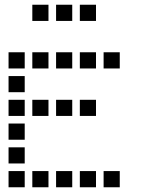

<svg xmlns="http://www.w3.org/2000/svg" viewBox="-20 -804 640 808"><path d="M117 -784Q116 -784 116 -784Q116 -784 116 -783V-717Q116 -716 116 -716Q116 -716 117 -716H183Q184 -716 184 -716Q184 -716 184 -717V-783Q184 -784 184 -784Q184 -784 183 -784ZM217 -784Q216 -784 216 -784Q216 -784 216 -783V-717Q216 -716 216 -716Q216 -716 217 -716H283Q284 -716 284 -716Q284 -716 284 -717V-783Q284 -784 284 -784Q284 -784 283 -784ZM317 -784Q316 -784 316 -784Q316 -784 316 -783V-717Q316 -716 316 -716Q316 -716 317 -716H383Q384 -716 384 -716Q384 -716 384 -717V-783Q384 -784 384 -784Q384 -784 383 -784ZM17 -584Q16 -584 16 -584Q16 -584 16 -583V-517Q16 -516 16 -516Q16 -516 17 -516H83Q84 -516 84 -516Q84 -516 84 -517V-583Q84 -584 84 -584Q84 -584 83 -584ZM117 -584Q116 -584 116 -584Q116 -584 116 -583V-517Q116 -516 116 -516Q116 -516 117 -516H183Q184 -516 184 -516Q184 -516 184 -517V-583Q184 -584 184 -584Q184 -584 183 -584ZM217 -584Q216 -584 216 -584Q216 -584 216 -583V-517Q216 -516 216 -516Q216 -516 217 -516H283Q284 -516 284 -516Q284 -516 284 -517V-583Q284 -584 284 -584Q284 -584 283 -584ZM317 -584Q316 -584 316 -584Q316 -584 316 -583V-517Q316 -516 316 -516Q316 -516 317 -516H383Q384 -516 384 -516Q384 -516 384 -517V-583Q384 -584 384 -584Q384 -584 383 -584ZM417 -584Q416 -584 416 -584Q416 -584 416 -583V-517Q416 -516 416 -516Q416 -516 417 -516H483Q484 -516 484 -516Q484 -516 484 -517V-583Q484 -584 484 -584Q484 -584 483 -584ZM17 -484Q16 -484 16 -484Q16 -484 16 -483V-417Q16 -416 16 -416Q16 -416 17 -416H83Q84 -416 84 -416Q84 -416 84 -417V-483Q84 -484 84 -484Q84 -484 83 -484ZM17 -384Q16 -384 16 -384Q16 -384 16 -383V-317Q16 -316 16 -316Q16 -316 17 -316H83Q84 -316 84 -316Q84 -316 84 -317V-383Q84 -384 84 -384Q84 -384 83 -384ZM117 -384Q116 -384 116 -384Q116 -384 116 -383V-317Q116 -316 116 -316Q116 -316 117 -316H183Q184 -316 184 -316Q184 -316 184 -317V-383Q184 -384 184 -384Q184 -384 183 -384ZM217 -384Q216 -384 216 -384Q216 -384 216 -383V-317Q216 -316 216 -316Q216 -316 217 -316H283Q284 -316 284 -316Q284 -316 284 -317V-383Q284 -384 284 -384Q284 -384 283 -384ZM317 -384Q316 -384 316 -384Q316 -384 316 -383V-317Q316 -316 316 -316Q316 -316 317 -316H383Q384 -316 384 -316Q384 -316 384 -317V-383Q384 -384 384 -384Q384 -384 383 -384ZM17 -284Q16 -284 16 -284Q16 -284 16 -283V-217Q16 -216 16 -216Q16 -216 17 -216H83Q84 -216 84 -216Q84 -216 84 -217V-283Q84 -284 84 -284Q84 -284 83 -284ZM17 -184Q16 -184 16 -184Q16 -184 16 -183V-117Q16 -116 16 -116Q16 -116 17 -116H83Q84 -116 84 -116Q84 -116 84 -117V-183Q84 -184 84 -184Q84 -184 83 -184ZM17 -84Q16 -84 16 -84Q16 -84 16 -83V-17Q16 -16 16 -16Q16 -16 17 -16H83Q84 -16 84 -16Q84 -16 84 -17V-83Q84 -84 84 -84Q84 -84 83 -84ZM117 -84Q116 -84 116 -84Q116 -84 116 -83V-17Q116 -16 116 -16Q116 -16 117 -16H183Q184 -16 184 -16Q184 -16 184 -17V-83Q184 -84 184 -84Q184 -84 183 -84ZM217 -84Q216 -84 216 -84Q216 -84 216 -83V-17Q216 -16 216 -16Q216 -16 217 -16H283Q284 -16 284 -16Q284 -16 284 -17V-83Q284 -84 284 -84Q284 -84 283 -84ZM317 -84Q316 -84 316 -84Q316 -84 316 -83V-17Q316 -16 316 -16Q316 -16 317 -16H383Q384 -16 384 -16Q384 -16 384 -17V-83Q384 -84 384 -84Q384 -84 383 -84ZM417 -84Q416 -84 416 -84Q416 -84 416 -83V-17Q416 -16 416 -16Q416 -16 417 -16H483Q484 -16 484 -16Q484 -16 484 -17V-83Q484 -84 484 -84Q484 -84 483 -84Z"/></svg>

Font: Doto SemiBold
Style: Regular
Weight: 600
Monospace: yes
Version: Version 1.000